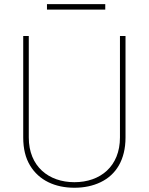

<svg xmlns="http://www.w3.org/2000/svg" viewBox="-20 -882 707 912"><path d="M549.8 -229C549.8 -91.8 456.5 -16.6 333.5 -16.6C210.9 -16.6 116.7 -91.8 116.7 -229V-710.9H90.3V-229C90.3 -175.8 101.1 -131.8 122.6 -96.2C165 -25.4 241.2 9.8 333.5 9.8C379.9 9.8 421.4 1 458 -16.6C531.2 -51.8 576.2 -123 576.2 -229V-710.9H549.8ZM203.1 -862.3V-836.4H480V-862.3Z"/></svg>

Font: Vazirmatn Thin
Style: Regular
Weight: 100
Designer: Saber Rastikerdar
Foundry: Saber Rastikerdar
Version: Version 33.003